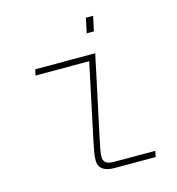

<svg xmlns="http://www.w3.org/2000/svg" viewBox="-105 -788 809 878"><g transform="rotate(-15 300.0 -349.0)"><path d="M331 0Q255 0 255 -56Q255 -77 259.5 -100Q264 -123 269 -148L344 -502H90L96 -530H380L299 -150Q293 -123 289 -101Q285 -79 285 -62Q285 -47 296 -37.5Q307 -28 335 -28H530L524 0ZM366 -628 381 -698H415L400 -628Z"/></g></svg>

Font: Geist Mono Thin
Style: Italic
Weight: 100
Italic angle: -12°
Monospace: yes
Designer: Basement.studio, Andrés Briganti, Mateo Zaragoza
Foundry: Basement.studio, Vercel, Andrés Briganti, Guido Ferreyra, Mateo Zaragoza
Version: Version 1.500; ttfautohint (v1.8.4.7-5d5b)